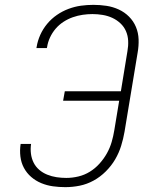

<svg xmlns="http://www.w3.org/2000/svg" viewBox="-20 -763 640 791"><path d="M249 8Q223 8 198 4.5Q173 1 150 -8.5Q127 -18 108.5 -34Q90 -50 78.5 -71.5Q67 -93 64 -118.5Q61 -144 65 -170H108Q105 -150 107.5 -130Q110 -110 118.5 -93Q127 -76 141.5 -63.5Q156 -51 174.5 -43.5Q193 -36 213 -33Q233 -30 253 -30Q278 -30 303 -36Q328 -42 350 -55.5Q372 -69 390 -89Q408 -109 420.5 -131.5Q433 -154 440 -178Q447 -202 451 -227L471 -348H240L247 -387H478L505 -552Q509 -574 508 -595Q507 -616 499 -634.5Q491 -653 476 -667Q461 -681 442.5 -689.5Q424 -698 403 -701.5Q382 -705 361 -705Q341 -705 320.5 -702Q300 -699 280 -692Q260 -685 241.5 -673Q223 -661 209 -644.5Q195 -628 186 -608.5Q177 -589 174 -569L173 -565H130L131 -570Q135 -595 146 -619.5Q157 -644 174.5 -665Q192 -686 214.5 -701.5Q237 -717 262.5 -726.5Q288 -736 313.5 -739.5Q339 -743 365 -743Q392 -743 418.5 -739Q445 -735 469 -724Q493 -713 511.5 -694.5Q530 -676 540 -652Q550 -628 551 -601Q552 -574 547 -546L493 -220Q488 -191 479 -162Q470 -133 454.5 -106.5Q439 -80 416 -57Q393 -34 365.5 -19Q338 -4 308.5 2Q279 8 249 8Z"/></svg>

Font: Iosevka Aile XLt Obl
Style: Regular
Weight: 200
Italic angle: -9°
Designer: Belleve Invis
Foundry: Belleve Invis
Version: Version 31.1.0; ttfautohint (v1.8.4)